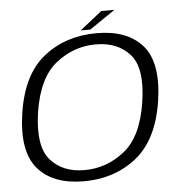

<svg xmlns="http://www.w3.org/2000/svg" viewBox="-50 -735 763 788"><g transform="rotate(-5 331.0 -341.0)"><path d="M264.5 4.5Q391 4.5 481.2 -67.2Q571.5 -139 596 -296.5Q619.5 -453 557.5 -524.8Q495.5 -596.5 368.5 -596.5Q241 -596.5 150.8 -525.2Q60.5 -454 36.5 -296.5Q13 -140.5 75 -68Q137 4.5 264.5 4.5ZM271 -41Q180.5 -41 130.5 -98.8Q80.5 -156.5 101.5 -296Q123.5 -435 197 -493Q270.5 -551 361 -551Q452 -551 502.2 -493.5Q552.5 -436 530.5 -296Q509 -157.5 435.5 -99.2Q362 -41 271 -41ZM305 -613.5H344.5L450 -685.5H396Z"/></g></svg>

Font: Anybody SemiExpanded Light
Style: Italic
Weight: 300
Width: 6
Italic angle: -10°
Version: Version 1.113;gftools[0.9.25]